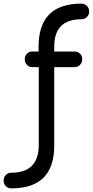

<svg xmlns="http://www.w3.org/2000/svg" viewBox="-20 -801 510 1055"><path d="M43 234Q24 234 12 222Q0 210 0 191Q0 173 12 160.5Q24 148 43 148Q191 148 193 -1V-432H158Q140 -432 128 -444.5Q116 -457 116 -475Q116 -494 128 -506Q140 -518 158 -518H192V-545Q192 -781 427 -781Q445 -781 457.5 -768.5Q470 -756 470 -738Q470 -720 457.5 -707.5Q445 -695 427 -695Q278 -695 278 -545V-518H390Q408 -518 420 -506Q432 -494 432 -475Q432 -457 419.5 -444.5Q407 -432 390 -432H278V-1Q278 234 43 234Z"/></svg>

Font: Comfortaa Medium
Style: Regular
Weight: 500
Designer: Johan Aakerlund
Foundry: Johan Aakerlund
Version: Version 3.104; ttfautohint (v1.8.1.43-b0c9)